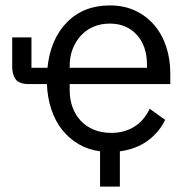

<svg xmlns="http://www.w3.org/2000/svg" viewBox="-20 -548 685 708"><path d="M422 140H349V10Q305 4 270 -16.5Q235 -37 209.5 -69Q184 -101 169.5 -144Q155 -187 153 -238H87Q50 -238 37.5 -256Q25 -274 25 -301V-410H96V-298H155Q166 -404 227 -466Q288 -528 385 -528Q437 -528 478 -509Q519 -490 548 -456.5Q577 -423 592.5 -377Q608 -331 608 -276V-238H237V-214Q237 -181 247.5 -152.5Q258 -124 277.5 -103Q297 -82 325.5 -70Q354 -58 390 -58Q439 -58 475.5 -81Q512 -104 532 -147L589 -106Q567 -60 524.5 -29Q482 2 422 10ZM385 -461Q352 -461 325 -449.5Q298 -438 278.5 -417Q259 -396 248 -367.5Q237 -339 237 -305V-298H522V-309Q522 -378 484.5 -419.5Q447 -461 385 -461Z"/></svg>

Font: IBM Plex Sans
Style: Regular
Weight: 400
Designer: Mike Abbink, Paul van der Laan, Pieter van Rosmalen
Foundry: Bold Monday
Version: Version 3.005